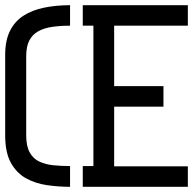

<svg xmlns="http://www.w3.org/2000/svg" viewBox="-26 -720 744 740"><path d="M293 0V-80H334V-621H293V-700H698V-621H414V-388H604V-309H414V-79H698V0ZM244 0Q199 0 154.5 -6.5Q110 -13 74 -33Q38 -53 16 -92.5Q-6 -132 -6 -198V-509Q-6 -564 12.5 -601Q31 -638 64.5 -659.5Q98 -681 144 -690.5Q190 -700 244 -700V-621Q207 -621 175.5 -616.5Q144 -612 121.5 -599.5Q99 -587 87 -564Q75 -541 75 -503V-198Q75 -157 88.5 -132.5Q102 -108 126 -97Q150 -86 180 -83Q210 -80 244 -80Z"/></svg>

Font: Stick No Bills
Style: Regular
Weight: 400
Version: Version 2.000